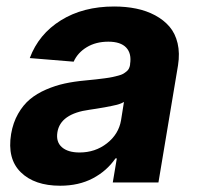

<svg xmlns="http://www.w3.org/2000/svg" viewBox="-20 -573 620 603"><path d="M169 10.3Q88.4 10.3 45.3 -32Q2.1 -74.2 14.9 -152.3Q21 -187.9 36.8 -215.6Q52.6 -243.3 74 -261.2Q95.5 -279.1 124.6 -291.7Q153.8 -304.3 183.2 -310.7Q212.7 -317.1 247.9 -320.3Q269.5 -322.4 281.4 -323.7Q293.3 -324.9 309.1 -327.1Q324.9 -329.2 332.9 -331Q340.9 -332.7 351.2 -335.4Q361.5 -338.1 366.7 -341.1Q371.8 -344.1 377.1 -348.4Q382.5 -352.6 384.9 -357.8Q387.4 -362.9 388.5 -369.3V-371.4Q393.8 -405.2 376.2 -423.7Q358.7 -442.1 320.3 -442.1Q281.2 -442.1 252.7 -424.9Q224.1 -407.7 211.3 -379.3L73.5 -390.6Q101.6 -465.9 171.3 -509.2Q241.1 -552.6 338.4 -552.6Q375.4 -552.6 407.7 -546Q440 -539.4 467.2 -524.9Q494.3 -510.3 512.4 -489.2Q530.5 -468 537.8 -437Q545.1 -405.9 539.1 -367.9L477.6 0H334.2L346.9 -75.6H342.7Q315.3 -35.9 271.3 -12.8Q227.3 10.3 169 10.3ZM229.8 -94.1Q279.1 -94.1 315.9 -122.9Q352.6 -151.6 360.1 -195L369.3 -252.8Q363.6 -249.3 354.8 -246.3Q345.9 -243.3 331.3 -240.4Q316.8 -237.6 308.9 -236Q301.1 -234.4 282.1 -231.5Q263.1 -228.7 261 -228.3Q169.4 -215.9 160.2 -157.3Q155.5 -127.1 174.5 -110.6Q193.5 -94.1 229.8 -94.1Z"/></svg>

Font: Karasuma Gothic
Style: Bold Italic
Weight: 700
Italic angle: 9.39998°
Designer: Rasmus Andersson / Ryoko Nishizuka
Foundry: Genbu
Version: Version 1.00